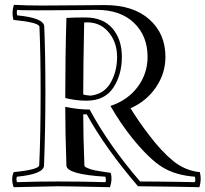

<svg xmlns="http://www.w3.org/2000/svg" viewBox="-20 -759 859 803"><path d="M257.8 -684.1H258.8Q289.1 -686 336.9 -686Q411.1 -686 450.4 -640.1Q489.7 -594.2 489.7 -521Q489.7 -446.8 453.9 -392.3Q418 -337.9 341.8 -337.9Q296.9 -337.9 252.9 -349.1Q252.9 -521 257.8 -684.1ZM469.7 -521Q469.7 -584 431.9 -627Q394 -669.9 332 -665Q328.1 -477.1 328.1 -363.8Q337.9 -360.8 357.9 -358.9Q415 -365.2 442.4 -412.6Q469.7 -460 469.7 -521ZM164.1 -66.9Q163.1 -30.8 50.8 -20Q46.9 -12.2 50.8 2.9Q133.8 0 221.2 0Q325.2 0 420.9 2.9Q424.8 -4.9 420.9 -20Q258.8 -29.8 257.8 -66.9Q252.9 -204.1 252.9 -312Q308.1 -300.8 355 -300.8Q435.1 -151.9 565.9 0Q590.8 0 637.9 0.5Q685.1 1 722.9 1.5Q760.7 2 794.9 2.9Q798.8 -5.9 794.9 -20Q714.8 -25.9 659.9 -59.3Q605 -92.8 531.7 -183.1Q481.9 -246.1 441.9 -315.9Q514.2 -339.8 555.7 -395.5Q597.2 -451.2 597.2 -521Q597.2 -608.9 540.5 -663.3Q483.9 -717.8 383.8 -717.8Q53.7 -713.9 51.8 -717.8Q48.8 -706.1 51.8 -694.8Q164.1 -684.1 165 -647.9Q169.9 -533.2 169.9 -375Q169.9 -220.2 164.1 -66.9ZM144 -67.9Q149.9 -189.9 149.9 -375Q149.9 -532.2 145 -647Q144 -665 36.1 -675.8Q27.8 -708 38.1 -738.8Q91.8 -735.8 154.8 -735.8Q217.8 -735.8 299.3 -736.8Q380.9 -737.8 418.9 -737.8Q537.1 -737.8 604.5 -678Q671.9 -618.2 671.9 -521Q671.9 -452.1 632.3 -394Q592.8 -335.9 525.9 -306.2Q559.1 -252 603 -194.8Q654.8 -126 704.8 -85.4Q754.9 -44.9 815.9 -39.1Q823.7 -7.8 814 23.9Q744.1 22 557.1 20Q419.9 -140.1 342.8 -280.8H328.1Q328.1 -189.9 333 -67.9Q333 -64.9 335.4 -62Q337.9 -59.1 354.5 -52.7Q371.1 -46.4 405 -41.7Q439 -37.1 442.9 -36.1Q451.2 -8.8 439.9 23.9Q259.8 20 221.2 20Q194.8 20 37.1 23.9Q24.9 -9.8 37.1 -39.1Q143.1 -49.8 144 -67.9Z"/></svg>

Font: Jacques Francois Shadow
Style: Regular
Weight: 400
Designer: Alexei Vanyashin, Nikita Kanarev (i@xarsok.ru)
Foundry: Cyreal (www.cyreal.org)
Version: Version 1.003